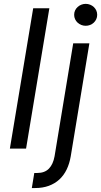

<svg xmlns="http://www.w3.org/2000/svg" viewBox="-20 -770 524 995"><path d="M157.7 126.4H173.3Q211.6 126.4 233.5 103.9Q255.3 81.3 262.8 39.8L359.4 -545.5H443.2L346.6 39.8Q340.2 77.8 325.5 108.3Q310.7 138.8 287.5 160.2Q264.2 181.5 232.8 193Q201.3 204.5 161.9 204.5H144.9ZM31.2 0 152 -727.3H235.8L115.1 0ZM424 -750Q436.1 -750 446.9 -745.7Q457.7 -741.5 465.9 -733.8Q474.1 -726.2 478.9 -715.9Q483.7 -705.6 483.7 -693.2Q483.7 -681.1 478.9 -670.6Q474.1 -660.2 465.9 -652.5Q457.7 -644.9 446.9 -640.6Q436.1 -636.4 424 -636.4Q412.3 -636.4 401.5 -640.6Q390.6 -644.9 382.3 -652.5Q373.9 -660.2 369.1 -670.6Q364.3 -681.1 364.3 -693.2Q364.3 -705.6 369.1 -715.9Q373.9 -726.2 382.3 -733.8Q390.6 -741.5 401.5 -745.7Q412.3 -750 424 -750Z"/></svg>

Font: Inter P
Style: Italic
Weight: 400
Italic angle: -9.40001°
Designer: Rasmus Andersson
Foundry: rsms
Version: Version 3.018;git-588b23468